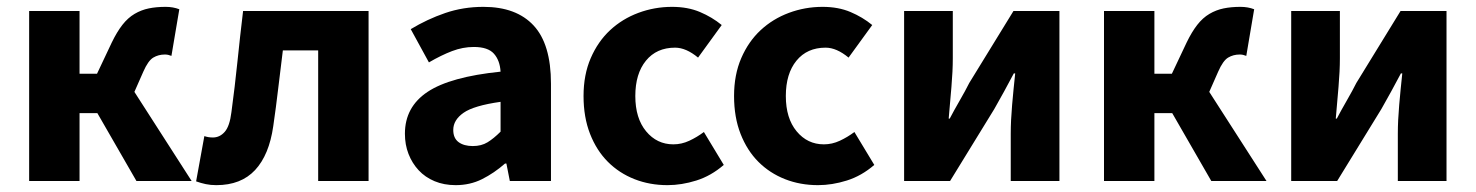

<svg xmlns="http://www.w3.org/2000/svg" viewBox="-20 -528 4304 560"><path d="M65 0V-496H212V-313H263L306 -404Q321 -435 337 -455.5Q353 -476 372.5 -487.5Q392 -499 414 -503.5Q436 -508 463 -508Q485 -508 503 -501L480 -365Q475 -367 470.5 -368Q466 -369 461 -369Q442 -369 427 -360Q412 -351 398 -319L372 -260L539 0H378L264 -198H212V0Z M611 12Q594 12 580 9Q566 6 552 1L576 -131Q582 -129 588 -128Q594 -127 601 -127Q621 -127 635.5 -143.5Q650 -160 655 -201Q665 -275 672.5 -348Q680 -421 689 -496H1055V0H908V-381H805Q798 -326 791.5 -270.5Q785 -215 777 -160Q765 -76 724 -32Q683 12 611 12Z M1309 12Q1275 12 1247.5 0.5Q1220 -11 1201 -31.5Q1182 -52 1171.5 -79Q1161 -106 1161 -138Q1161 -216 1227 -260Q1293 -304 1440 -319Q1438 -352 1420.5 -371.5Q1403 -391 1362 -391Q1330 -391 1298.5 -379Q1267 -367 1231 -346L1178 -443Q1226 -472 1278.5 -490Q1331 -508 1390 -508Q1486 -508 1536.5 -453.5Q1587 -399 1587 -284V0H1467L1457 -51H1453Q1421 -23 1386 -5.5Q1351 12 1309 12ZM1359 -102Q1384 -102 1402 -113Q1420 -124 1440 -144V-231Q1362 -220 1332 -199Q1302 -178 1302 -149Q1302 -125 1317.5 -113.5Q1333 -102 1359 -102Z M1927 12Q1875 12 1830.5 -5.5Q1786 -23 1753 -56Q1720 -89 1701 -137.5Q1682 -186 1682 -248Q1682 -310 1703 -358.5Q1724 -407 1759.5 -440Q1795 -473 1842 -490.5Q1889 -508 1940 -508Q1986 -508 2021.5 -493Q2057 -478 2085 -455L2016 -360Q1981 -389 1949 -389Q1895 -389 1864 -351Q1833 -313 1833 -248Q1833 -183 1864.5 -145Q1896 -107 1944 -107Q1968 -107 1990.5 -117.5Q2013 -128 2033 -143L2091 -47Q2054 -15 2011 -1.5Q1968 12 1927 12Z M2366 12Q2314 12 2269.5 -5.5Q2225 -23 2192 -56Q2159 -89 2140 -137.5Q2121 -186 2121 -248Q2121 -310 2142 -358.5Q2163 -407 2198.5 -440Q2234 -473 2281 -490.5Q2328 -508 2379 -508Q2425 -508 2460.5 -493Q2496 -478 2524 -455L2455 -360Q2420 -389 2388 -389Q2334 -389 2303 -351Q2272 -313 2272 -248Q2272 -183 2303.5 -145Q2335 -107 2383 -107Q2407 -107 2429.5 -117.5Q2452 -128 2472 -143L2530 -47Q2493 -15 2450 -1.5Q2407 12 2366 12Z M2617 0V-496H2759V-358Q2759 -321 2755 -274.5Q2751 -228 2747 -182H2750Q2762 -205 2779 -234.5Q2796 -264 2807 -286L2936 -496H3070V0H2928V-138Q2928 -176 2932 -222Q2936 -268 2941 -314H2937Q2925 -291 2908.5 -261Q2892 -231 2880 -210L2751 0Z M3200 0V-496H3347V-313H3398L3441 -404Q3456 -435 3472 -455.5Q3488 -476 3507.5 -487.5Q3527 -499 3549 -503.5Q3571 -508 3598 -508Q3620 -508 3638 -501L3615 -365Q3610 -367 3605.5 -368Q3601 -369 3596 -369Q3577 -369 3562 -360Q3547 -351 3533 -319L3507 -260L3674 0H3513L3399 -198H3347V0Z M3746 0V-496H3888V-358Q3888 -321 3884 -274.5Q3880 -228 3876 -182H3879Q3891 -205 3908 -234.5Q3925 -264 3936 -286L4065 -496H4199V0H4057V-138Q4057 -176 4061 -222Q4065 -268 4070 -314H4066Q4054 -291 4037.5 -261Q4021 -231 4009 -210L3880 0Z"/></svg>

Font: TT Toshiba Sans
Style: Bold
Weight: 700
Designer: Paul D. Hunt
Foundry: Toshiba Corporation
Version: Version 2.020;PS 2.000;hotconv 1.0.86;makeotf.lib2.5.63406